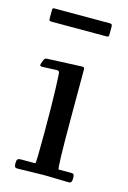

<svg xmlns="http://www.w3.org/2000/svg" viewBox="-92 -599 434 651"><g transform="rotate(15 124.5 -273.5)"><path d="M10 -518.1V-541Q10 -549.6 11.8 -550.8Q13.7 -552 17.8 -552H210.9Q216.3 -552 218.1 -550Q220 -548.1 220 -542V-517.1Q220 -509.8 218.6 -507.9Q217.3 -506.1 210.9 -506.1H17.8Q12.7 -506.1 11.4 -508.2Q10 -510.3 10 -518.1ZM76.9 -352.1 29.1 -350.1Q20 -350.1 20 -353.9Q20 -357.7 23.8 -367.9Q27.6 -378.2 30.9 -379.6Q34.2 -381.1 43.9 -381.1L157 -386Q163.8 -386 165.4 -384.2Q167 -382.3 167 -377V-207Q167 -28.1 172.1 -28.1H215.1Q223.4 -28.1 225.2 -24.8Q227.1 -21.5 227.1 -12.3Q227.1 -3.2 224.9 0.9Q222.7 4.9 215.1 4.9L128.9 2.9L37.1 4.9Q28.8 4.9 26.9 1.2Q24.9 -2.4 24.9 -11.5Q24.9 -20.5 27.7 -24.3Q30.5 -28.1 40 -28.1H90.1Q93 -28.1 93 -134.9Q93 -241.7 90.9 -292.7Q88.9 -343.8 88 -346.6Q87.2 -349.4 85.4 -350.6Q83.3 -352.1 80.3 -352.1Z"/></g></svg>

Font: Fanwood Text
Style: Regular
Weight: 400
Version: Version 1.1001